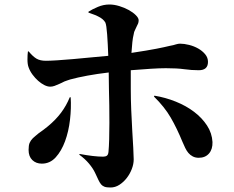

<svg xmlns="http://www.w3.org/2000/svg" viewBox="-20 -791 1040 853"><path d="M791 -160Q766 -221 738.5 -268.5Q711 -316 664 -362L666 -366Q715 -358 761 -339.5Q807 -321 842.5 -294Q878 -267 900 -233Q922 -199 924 -160Q925 -128 908.5 -109Q892 -90 863 -90Q848 -90 836.5 -96Q825 -102 817 -111.5Q809 -121 803 -133.5Q797 -146 791 -160ZM416 -718Q407 -723 396.5 -726.5Q386 -730 373 -735V-739Q390 -750 415 -760.5Q440 -771 466 -771Q487 -771 510 -764Q533 -757 552 -746.5Q571 -736 583.5 -723.5Q596 -711 596 -701Q596 -693 593.5 -686.5Q591 -680 587 -673Q585 -669 583.5 -665.5Q582 -662 580 -658Q575 -649 574 -639Q570 -623 568 -603.5Q566 -584 564 -556Q637 -567 675 -574.5Q713 -582 733 -587Q743 -589 750 -590.5Q757 -592 762 -594Q772 -597 780 -597Q798 -597 820 -591.5Q842 -586 860.5 -575.5Q879 -565 891.5 -550Q904 -535 904 -516Q904 -479 863 -479Q831 -479 799 -483.5Q767 -488 717 -488Q689 -488 650 -485.5Q611 -483 561 -479V-395Q561 -351 563 -303Q565 -255 567.5 -212Q570 -169 572 -134.5Q574 -100 574 -83Q574 -62 565.5 -40Q557 -18 543 0Q529 18 510.5 30Q492 42 471 42Q453 42 444 38.5Q435 35 429 28Q422 19 417 8Q414 2 410.5 -6Q407 -14 402 -24Q393 -43 375.5 -64Q358 -85 332 -104L334 -107Q398 -95 438 -95Q449 -95 455 -99.5Q461 -104 462 -117Q464 -138 465 -172Q466 -206 466 -245Q466 -284 465.5 -323.5Q465 -363 464 -395L463 -469Q412 -463 368.5 -455Q325 -447 292 -438Q285 -436 278.5 -433.5Q272 -431 266 -429Q260 -426 254 -423Q248 -420 243 -418Q232 -413 222.5 -409.5Q213 -406 203 -406Q191 -406 177 -413Q163 -420 149.5 -432Q136 -444 124.5 -459.5Q113 -475 107 -492Q102 -505 102 -526.5Q102 -548 104 -562L107 -563Q126 -540 142 -530.5Q158 -521 184 -521Q201 -521 233.5 -523Q266 -525 305 -528.5Q344 -532 385 -536Q426 -540 461 -543Q459 -597 456 -638.5Q453 -680 448 -691Q439 -707 416 -718ZM193 -230Q228 -259 251.5 -290.5Q275 -322 290 -359H294Q297 -311 291 -259Q285 -207 269 -163.5Q253 -120 227.5 -92Q202 -64 166 -64Q140 -64 123.5 -80Q107 -96 107 -125Q107 -145 111.5 -156Q116 -167 126 -177Q131 -182 138 -187.5Q145 -193 153 -200Q162 -206 172 -213.5Q182 -221 193 -230Z"/></svg>

Font: XinYuGongZhangJiaSongA
Style: Regular
Weight: 900
Designer: XinYuGong
Foundry: Adobe Systems Incorporated
Version: Version 1.00